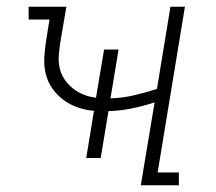

<svg xmlns="http://www.w3.org/2000/svg" viewBox="-20 -550 640 570"><path d="M398 0 439 -246Q405 -235 370.5 -228Q336 -221 302 -220L279 -81H236L259 -221Q234 -223 211 -231Q188 -239 169 -253Q150 -267 136 -286.5Q122 -306 116 -330Q110 -354 111.5 -379.5Q113 -405 117 -430L127 -492H65V-530H177L159 -424Q156 -404 154.5 -384.5Q153 -365 157.5 -346.5Q162 -328 172.5 -313Q183 -298 197 -287Q211 -276 228.5 -269Q246 -262 265 -260L289 -403H332L308 -258Q343 -259 377.5 -267Q412 -275 446 -286L486 -530H529L448 -38H511V0Z"/></svg>

Font: Iosevka Slab XLtEx
Style: Italic
Weight: 200
Width: 7
Italic angle: -9°
Monospace: yes
Designer: Belleve Invis
Foundry: Belleve Invis
Version: Version 11.1.0; ttfautohint (v1.8.3)